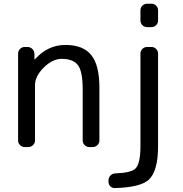

<svg xmlns="http://www.w3.org/2000/svg" viewBox="-20 -794 964 1010"><path d="M777.3 -546.9Q791 -546.9 801.3 -536.6Q811.5 -526.4 811.5 -511.7V-24.4Q811.5 107.4 761.7 152.3Q717.8 191.4 585 195.3Q585 195.3 584 195.3Q570.3 195.3 560.5 186.5Q550.8 175.8 550.8 162.1V154.3Q550.8 139.6 561 129.4Q571.3 119.1 585 118.2Q668 115.2 691.4 93.8Q718.8 68.4 718.8 -24.4V-511.7Q718.8 -526.4 729 -536.6Q739.3 -546.9 753.9 -546.9ZM753.9 -651.4Q739.3 -651.4 729 -661.6Q718.8 -671.9 718.8 -685.5V-740.2Q718.8 -753.9 729 -764.2Q739.3 -774.4 753.9 -774.4H777.3Q791 -774.4 801.3 -764.2Q811.5 -753.9 811.5 -740.2V-685.5Q811.5 -671.9 801.3 -661.6Q791 -651.4 777.3 -651.4ZM502.9 -333V-54.7Q502.9 -41 492.7 -30.8Q482.4 -20.5 468.8 -20.5H449.2Q435.5 -20.5 425.3 -30.8Q415 -41 415 -54.7V-323.2Q415 -418 390.1 -451.2Q365.2 -484.4 304.7 -484.4Q255.9 -484.4 210 -438.5Q164.1 -392.6 164.1 -345.7V-54.7Q164.1 -41 153.8 -30.8Q143.6 -20.5 128.9 -20.5H109.4Q95.7 -20.5 85.4 -30.8Q75.2 -41 75.2 -54.7V-511.7Q75.2 -526.4 85.4 -536.6Q95.7 -546.9 109.4 -546.9H125Q139.6 -546.9 149.9 -536.6Q160.2 -526.4 161.1 -512.7V-484.4Q161.1 -482.4 162.1 -482.4Q163.1 -482.4 164.1 -482.4Q231.4 -557.6 324.2 -557.6Q417 -557.6 460 -504.4Q502.9 -451.2 502.9 -333Z"/></svg>

Font: Gen Jyuu GothicL Regular
Style: Regular
Weight: 400
Designer: [Source Han Sans]
Ryoko NISHIZUKA  (kana & ideographs); Paul D. Hunt (Latin, Greek & Cyrillic); Wenlong ZHANG  (bopomofo
Version: Version 1.002.20150607